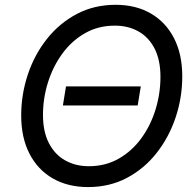

<svg xmlns="http://www.w3.org/2000/svg" viewBox="-20 -757 803 787"><path d="M557.1 -402.8 544.4 -324.7H237.8L250.5 -402.8ZM340.8 9.8Q258.3 9.8 196.5 -25.6Q134.8 -61 100.8 -127Q66.9 -192.9 66.9 -283.7Q66.9 -370.1 94 -451.4Q121.1 -532.7 172.1 -597.2Q223.1 -661.6 294.4 -699.5Q365.7 -737.3 454.1 -737.3Q536.6 -737.3 597.9 -701.9Q659.2 -666.5 693.1 -600.8Q727.1 -535.2 727.1 -443.8Q727.1 -357.4 700 -276.1Q672.9 -194.8 622.1 -130.1Q571.3 -65.4 500.2 -27.8Q429.2 9.8 340.8 9.8ZM344.2 -75.7Q412.6 -75.7 467 -106.9Q521.5 -138.2 559.6 -190.7Q597.7 -243.2 617.7 -308.6Q637.7 -374 637.7 -441.9Q637.7 -510.7 613.8 -557.6Q589.8 -604.5 547.6 -628.2Q505.4 -651.9 450.7 -651.9Q382.3 -651.9 327.9 -620.6Q273.4 -589.4 235.1 -536.6Q196.8 -483.9 176.5 -418.9Q156.2 -354 156.2 -286.1Q156.2 -217.3 180.4 -170.4Q204.6 -123.5 247.1 -99.6Q289.6 -75.7 344.2 -75.7Z"/></svg>

Font: Inter 16pt
Style: Italic
Weight: 400
Italic angle: -9.3988°
Version: Version 4.001;git-66647c0bb